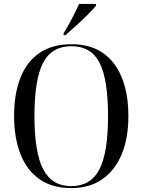

<svg xmlns="http://www.w3.org/2000/svg" viewBox="-20 -951 729 981"><path d="M344 10Q246 10 181 -36Q116 -82 84 -165Q52 -248 52 -359Q52 -471 84 -553Q116 -635 181 -680Q246 -725 345 -725Q487 -725 561.5 -627Q636 -529 636 -358Q636 -246 602 -163.5Q568 -81 503 -35.5Q438 10 344 10ZM344 0Q443 0 487.5 -85Q532 -170 532 -358Q532 -546 488.5 -630.5Q445 -715 345 -715Q245 -715 200.5 -630.5Q156 -546 156 -358Q156 -171 201 -85.5Q246 0 344 0ZM305 -781Q326 -815 347.5 -856Q369 -897 384 -931H470V-921Q456 -904 428.5 -876.5Q401 -849 369.5 -820.5Q338 -792 314 -771H305Z"/></svg>

Font: Noto Serif Display SemiCondensed
Style: Regular
Weight: 400
Width: 4
Designer: Monotype Design Team
Foundry: Monotype Imaging Inc.
Version: Version 2.009